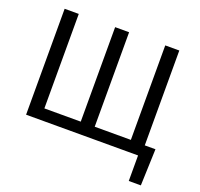

<svg xmlns="http://www.w3.org/2000/svg" viewBox="-147 -876 1263 1211"><g transform="rotate(20 484.5 -270.0)"><path d="M927.2 -74.2 918.5 171.4H837.4V0H768.6V-74.2ZM85.9 -710.9H180.7V-76.7H424.8V-710.9H518.6V-76.7H761.2V-710.9H855.5V0H85.9Z"/></g></svg>

Font: RobotoDEMO
Style: Regular
Weight: 400
Designer: Christian Robertson
Foundry: Google
Version: Version 2.136